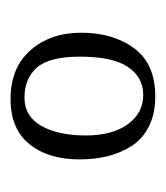

<svg xmlns="http://www.w3.org/2000/svg" viewBox="5 -568 314 364"><g transform="rotate(90 162.0 -386.0)"><path d="M167.5 -249Q108.4 -249 75.2 -286.9Q42 -324.7 42 -382.8Q42 -443.4 71.5 -483.4Q101.1 -523.4 163.1 -523.4Q194.8 -523.4 218.8 -511.7Q242.7 -500 256.1 -479.5Q269.5 -459 275.9 -434.1Q282.2 -409.2 282.2 -379.9Q282.2 -320.8 253.4 -284.9Q224.6 -249 167.5 -249ZM165.5 -275.4Q200.2 -275.4 218.5 -307.1Q236.8 -338.9 236.8 -391.6Q236.8 -441.9 215.6 -471.2Q194.3 -500.5 160.2 -500.5Q126 -500.5 106.7 -471.2Q87.4 -441.9 87.4 -380.9Q87.4 -322.3 108.2 -298.8Q128.9 -275.4 165.5 -275.4Z"/></g></svg>

Font: Elstob ExtraLight
Style: Regular
Weight: 200
Designer: Peter S. Baker
Version: Version 1.015